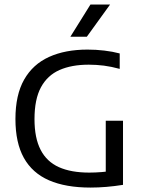

<svg xmlns="http://www.w3.org/2000/svg" viewBox="-20 -821 636 846"><path d="M379 5.5Q269.5 5.5 196 -26.5Q122.5 -58.5 85.2 -125.2Q48 -192 48 -296.5Q48 -403 86.5 -470.5Q125 -538 196.2 -570.2Q267.5 -602.5 365.5 -602.5Q403 -602.5 439.2 -598.2Q475.5 -594 507.5 -585.5V-517.5Q471 -527.5 437.8 -531.8Q404.5 -536 371 -536Q295.5 -536 242.2 -512.5Q189 -489 160.5 -436.5Q132 -384 132 -296Q132 -213 159 -160.8Q186 -108.5 239.5 -84.5Q293 -60.5 373 -60.5Q400 -60.5 427.8 -62.8Q455.5 -65 478.5 -69L446 -38.5V-289H522V-6.5Q484.5 -0.5 448.5 2.5Q412.5 5.5 379 5.5ZM290 -659 378.5 -801H465L362.5 -659Z"/></svg>

Font: Encode Sans SC
Style: Regular
Weight: 400
Version: Version 3.002